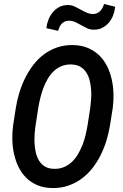

<svg xmlns="http://www.w3.org/2000/svg" viewBox="-20 -951 627 981"><path d="M568.4 -916.5Q566.4 -894.5 558.3 -873.3Q550.3 -852.1 536.4 -835.7Q522.5 -819.3 503.2 -809.3Q483.9 -799.3 459.5 -799.3Q440.9 -799.3 425 -806.6Q409.2 -814 394 -822.8Q378.9 -831.5 363.3 -838.6Q347.7 -845.7 329.6 -845.2Q318.4 -844.7 309.6 -840.3Q300.8 -835.9 294.4 -828.9Q288.1 -821.8 283.9 -812.5Q279.8 -803.2 276.9 -793.5L216.8 -807.1Q219.2 -829.1 227.5 -850.3Q235.8 -871.6 249.8 -888.4Q263.7 -905.3 283.2 -915.3Q302.7 -925.3 327.1 -925.3Q345.2 -925.3 361.1 -918Q377 -910.6 392.3 -901.9Q407.7 -893.1 423.6 -886Q439.5 -878.9 457.5 -879.4Q468.8 -879.9 477.5 -884.3Q486.3 -888.7 492.9 -895.8Q499.5 -902.8 504.2 -911.9Q508.8 -920.9 511.7 -930.7ZM542 -310.1Q535.6 -271.5 523.7 -232.4Q511.7 -193.4 493.7 -157.5Q475.6 -121.6 451.2 -90.6Q426.8 -59.6 395.5 -36.9Q364.3 -14.2 326.7 -1.7Q289.1 10.7 244.6 9.8Q202.1 8.8 169.7 -5.4Q137.2 -19.5 113.5 -43.2Q89.8 -66.9 74.7 -97.9Q59.6 -128.9 51.8 -164.1Q43.9 -199.2 43 -236.6Q42 -273.9 46.9 -309.6L61 -400.4Q66.9 -438.5 78.9 -477.5Q90.8 -516.6 108.6 -552.5Q126.5 -588.4 150.4 -619.6Q174.3 -650.9 205.1 -673.6Q235.8 -696.3 272.9 -709Q310.1 -721.7 354.5 -720.7Q397 -719.7 429.9 -705.6Q462.9 -691.4 487.1 -668Q511.2 -644.5 526.9 -613.3Q542.5 -582 550.5 -546.6Q558.6 -511.2 559.8 -473.9Q561 -436.5 556.2 -400.4ZM441.4 -401.9Q443.8 -421.4 445.6 -445.1Q447.3 -468.8 445.6 -492.9Q443.8 -517.1 438.2 -539.8Q432.6 -562.5 421.1 -580.3Q409.7 -598.1 391.4 -609.4Q373 -620.6 345.7 -621.6Q316.9 -622.6 294.2 -613Q271.5 -603.5 253.9 -586.7Q236.3 -569.8 223.4 -547.4Q210.4 -524.9 201.2 -500Q191.9 -475.1 185.8 -449.7Q179.7 -424.3 175.8 -401.4L161.6 -309.1Q158.7 -290 157 -266.4Q155.3 -242.7 156.5 -218.5Q157.7 -194.3 163.1 -171.4Q168.5 -148.4 179.4 -130.4Q190.4 -112.3 208.5 -100.8Q226.6 -89.4 253.9 -88.4Q282.7 -87.4 305.9 -96.9Q329.1 -106.4 346.9 -123.3Q364.7 -140.1 378.2 -162.8Q391.6 -185.5 401.4 -210.4Q411.1 -235.4 417.2 -261Q423.3 -286.6 427.2 -309.6Z"/></svg>

Font: TypoPRO Roboto Mono
Style: Italic
Weight: 500
Designer: Google
Version: Version 2.000986; 2015; ttfautohint (v1.3)